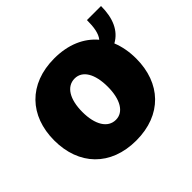

<svg xmlns="http://www.w3.org/2000/svg" viewBox="-135 -725 904 904"><g transform="rotate(-45 316.5 -273.5)"><path d="M632.8 -555.7H539.1C539.1 -508.3 533.2 -471.7 514.6 -449.2C467.8 -504.9 395.5 -537.1 302.7 -537.1C131.8 -537.1 29.3 -426.8 29.3 -263.7C29.3 -100.6 131.8 9.8 302.7 9.8C473.6 9.8 575.2 -100.6 575.2 -263.7C575.2 -309.1 567.4 -350.1 552.7 -386.7C606.9 -416.5 632.8 -474.6 632.8 -555.7ZM303.7 -127C250 -127 217.8 -180.7 217.8 -264.6C217.8 -349.6 250 -402.3 303.7 -402.3C355.5 -402.3 386.7 -349.6 386.7 -264.6C386.7 -180.7 355.5 -127 303.7 -127Z"/></g></svg>

Font: Pretendard Black
Style: Regular
Weight: 900
Designer: Base glyphs from Inter by Rasmus Andersson; Hangeul glyphs from Noto Sans CJK(Source Han Sans) by Jang Soo-young and Kan
Foundry: Kil Hyung-jin
Version: Version 1.309;Glyphs 3.2 (3225)